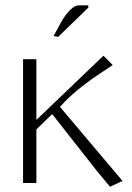

<svg xmlns="http://www.w3.org/2000/svg" viewBox="-20 -690 498 724"><path d="M313 -661.1 199.2 -550.8 182.1 -554.2 211.9 -608.9Q226.1 -633.8 244.1 -651.9Q262.2 -669.9 276.9 -669.9H313ZM117.2 -202.1V0H66.9V-466.8H117.2V-237.8L370.1 -480L404.8 -444.8Q398.9 -439.9 364 -417.5Q329.1 -395 291.3 -365.7Q253.4 -336.4 223.1 -305.2L206.1 -287.1L441.9 -7.8L395 14.2L347.2 -43L176.8 -259.8Z"/></svg>

Font: Resagokr
Style: Light
Weight: 300
Designer: gluk
Foundry: gluk
Version: Version 0.95